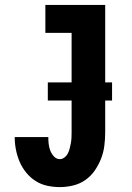

<svg xmlns="http://www.w3.org/2000/svg" viewBox="-20 -755 540 783"><path d="M224 8Q198 8 172.5 2.5Q147 -3 125 -17Q103 -31 86.5 -51.5Q70 -72 60 -95.5Q50 -119 45 -144.5Q40 -170 40 -196H177Q177 -182 178.5 -168Q180 -154 185 -141Q190 -128 200 -117Q210 -106 224 -106Q234 -106 243 -113Q252 -120 257 -130Q262 -140 264.5 -150.5Q267 -161 269 -171.5Q271 -182 271.5 -193Q272 -204 272 -215V-621H165V-735H409V-215Q409 -188 405.5 -160.5Q402 -133 392 -107.5Q382 -82 366 -59Q350 -36 327.5 -20.5Q305 -5 278 1.5Q251 8 224 8ZM175 -345V-419H437V-345Z"/></svg>

Font: Iosevka SS04 Heavy
Style: Regular
Weight: 900
Monospace: yes
Designer: Belleve Invis
Foundry: Belleve Invis
Version: Version 19.0.0; ttfautohint (v1.8.4)